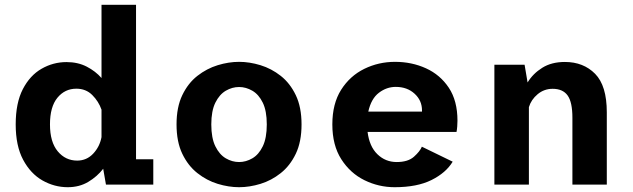

<svg xmlns="http://www.w3.org/2000/svg" viewBox="-20 -770 2640 801"><path d="M262.5 11Q207 11 157.2 -17.2Q107.5 -45.5 76.5 -103.5Q45.5 -161.5 45.5 -251Q45.5 -340.5 75.2 -398Q105 -455.5 153.5 -483.2Q202 -511 257.5 -511Q305 -511 341.8 -492Q378.5 -473 403.5 -444.5V-750H547.5V-105.5H619.5V0H422L410.5 -66Q385.5 -33.5 348.2 -11.2Q311 11 262.5 11ZM188.5 -251Q188.5 -177.5 220.8 -138.8Q253 -100 302 -100Q341.5 -100 368.8 -129Q396 -158 403.5 -198V-312.5Q391.5 -347 365 -373.5Q338.5 -400 298.5 -400Q250.5 -400 219.5 -362.2Q188.5 -324.5 188.5 -251Z M977.5 11Q934 11 888.2 -3Q842.5 -17 803.5 -47.8Q764.5 -78.5 740.5 -128.5Q716.5 -178.5 716.5 -251Q716.5 -323 740.5 -373Q764.5 -423 803.5 -453.5Q842.5 -484 888.2 -498Q934 -512 977.5 -512Q1021 -512 1066.8 -498Q1112.5 -484 1151.2 -453.5Q1190 -423 1214 -373Q1238 -323 1238 -251Q1238 -178.5 1214 -128.5Q1190 -78.5 1151.2 -47.8Q1112.5 -17 1066.8 -3Q1021 11 977.5 11ZM977.5 -94Q1006 -94 1032.8 -109.5Q1059.5 -125 1076.2 -159.5Q1093 -194 1093 -251Q1093 -307.5 1076.2 -341.8Q1059.5 -376 1032.8 -391.5Q1006 -407 977.5 -407Q948.5 -407 922 -391.5Q895.5 -376 878.5 -341.8Q861.5 -307.5 861.5 -251Q861.5 -194 878.5 -159.5Q895.5 -125 922 -109.5Q948.5 -94 977.5 -94Z M1626.5 11Q1560 11 1500.5 -18.2Q1441 -47.5 1403.8 -105.8Q1366.5 -164 1366.5 -251Q1366.5 -337.5 1403.2 -395.5Q1440 -453.5 1499.8 -482.8Q1559.5 -512 1628 -512Q1698 -512 1757.2 -485Q1816.5 -458 1852.5 -403.8Q1888.5 -349.5 1888.5 -266.5Q1888.5 -255 1887.5 -242.2Q1886.5 -229.5 1884.5 -219.5H1513.5Q1521 -159 1554.5 -126.5Q1588 -94 1635 -94Q1682 -94 1707 -116.2Q1732 -138.5 1740 -158L1868.5 -95.5Q1840.5 -49 1780.2 -19Q1720 11 1626.5 11ZM1631 -407.5Q1593 -407.5 1560.8 -383Q1528.5 -358.5 1516.5 -304.5H1740.5V-309.5Q1740.5 -351 1709.5 -379.2Q1678.5 -407.5 1631 -407.5Z M2042.5 0V-500H2168.5L2181 -426Q2203.5 -463 2242.2 -487.2Q2281 -511.5 2336.5 -511.5Q2414 -511.5 2462.8 -462Q2511.5 -412.5 2511.5 -301.5V0H2368V-279Q2368 -344 2348 -371.8Q2328 -399.5 2285.5 -399.5Q2250 -399.5 2223 -377Q2196 -354.5 2186.5 -323V0Z"/></svg>

Font: Trispace SemiBold
Style: Regular
Weight: 600
Designer: Tyler Finck
Foundry: Etcetera Type Company
Version: Version 1.210; ttfautohint (v1.8.3)